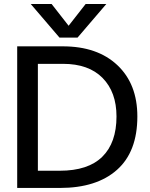

<svg xmlns="http://www.w3.org/2000/svg" viewBox="-20 -928 743 948"><path d="M273.9 -742.2 131.8 -908.2H234.9L318.8 -800.8L402.8 -908.2H504.9L362.8 -742.2ZM64.9 0V-699.2H290Q460.9 -699.2 559.6 -606.2Q658.2 -513.2 658.2 -353Q658.2 -178.7 557.6 -89.4Q457 0 275.9 0ZM167 -85H274.9Q415 -85 485.1 -154.1Q555.2 -223.1 555.2 -353Q555.2 -473.1 486.6 -543Q418 -612.8 291 -612.8H167Z"/></svg>

Font: Prompt
Style: Regular
Weight: 400
Designer: Katatrad Team
Foundry: CadsonDemak
Version: Version 1.000;PS 001.000;hotconv 1.0.88;makeotf.lib2.5.64775